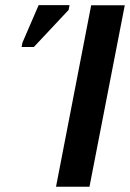

<svg xmlns="http://www.w3.org/2000/svg" viewBox="-20 -708 493 728"><path d="M453.1 -688 319.3 0H192.4L325.7 -688ZM240.2 -670.4 108.4 -529.8H62L64.9 -545.9L126.5 -688.5H243.7Z"/></svg>

Font: Arimo SemiBold
Style: Italic
Weight: 600
Italic angle: -12°
Version: Version 1.33